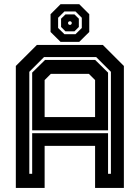

<svg xmlns="http://www.w3.org/2000/svg" viewBox="-20 -920 684 940"><path d="M57.5 0V-597L160.5 -700H483.5L586.5 -597V0H445.5V-206H198.5V0ZM123.5 -69H137.5V-268H509V-69H523V-568.5L451 -640.5H195.5L123.5 -568.5ZM198.5 -347H445.5V-528L415 -558.5H229L198.5 -528ZM137.5 -282V-564.5L200.5 -626.5H446L509 -564.5V-282ZM276.5 -715 227.5 -763.5V-850.5L276.5 -899.5H368L417 -850.5V-763.5L368 -715ZM295.5 -752.5H349.5L380.5 -783V-833L349.5 -864H295.5L264.5 -833V-783ZM300.5 -766.5 279 -788V-828.5L300.5 -849.5H344.5L366 -828.5V-788L344.5 -766.5ZM318 -798.5H326.5L331 -803.5V-811L326.5 -815.5H318L313.5 -811V-803.5Z"/></svg>

Font: Tourney
Style: Bold
Weight: 700
Designer: Tyler Finck
Foundry: Etcetera Type Co
Version: Version 1.015